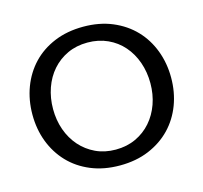

<svg xmlns="http://www.w3.org/2000/svg" viewBox="-89 -670 822 777"><g transform="rotate(-15 322.5 -281.5)"><path d="M32.2 -280.8Q32.2 -341.8 52.2 -395Q72.3 -448.2 109.6 -487.5Q147 -526.9 200.9 -549.3Q254.9 -571.8 322.3 -571.8Q390.1 -571.8 444.1 -549.1Q498 -526.4 535.6 -487.1Q573.2 -447.8 593.3 -394.5Q613.3 -341.3 613.3 -280.8Q613.3 -220.2 593.3 -167.2Q573.2 -114.3 535.6 -75.2Q498 -36.1 444.1 -13.4Q390.1 9.3 322.3 9.3Q254.4 9.3 200.7 -13.2Q147 -35.6 109.6 -75Q72.3 -114.3 52.2 -167Q32.2 -219.7 32.2 -280.8ZM118.7 -280.8Q118.7 -234.4 133.1 -193.8Q147.5 -153.3 174.3 -122.8Q201.2 -92.3 238.5 -74.7Q275.9 -57.1 322.3 -57.1Q368.7 -57.1 406.5 -74.7Q444.3 -92.3 470.9 -122.8Q497.6 -153.3 512 -193.8Q526.4 -234.4 526.4 -280.8Q526.4 -327.6 512 -368.7Q497.6 -409.7 470.9 -440.2Q444.3 -470.7 406.5 -488Q368.7 -505.4 322.3 -505.4Q275.9 -505.4 238.5 -488Q201.2 -470.7 174.3 -440.2Q147.5 -409.7 133.1 -368.7Q118.7 -327.6 118.7 -280.8Z"/></g></svg>

Font: Rokkitt
Style: Regular
Weight: 400
Version: Version 1.2; ttfautohint (v1.5) -l 7 -r 28 -G 50 -x 13 -D la